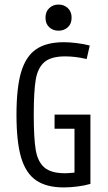

<svg xmlns="http://www.w3.org/2000/svg" viewBox="-20 -818 478 847"><path d="M261.7 8.8Q184.6 8.8 139.2 -22.5Q93.8 -53.7 73.2 -123Q52.7 -192.4 52.7 -311.5Q52.7 -430.7 73.2 -500Q93.8 -569.3 139.2 -600.6Q184.6 -631.8 261.7 -631.8Q287.1 -631.8 318.4 -627.9Q349.6 -624 376 -617.2L362.3 -557.6Q312.5 -569.3 267.6 -569.3Q205.1 -569.3 175.8 -543.9Q146.5 -518.6 137.7 -466.8Q128.9 -415 128.9 -311.5Q128.9 -208 137.7 -156.2Q146.5 -104.5 175.8 -79.1Q205.1 -53.7 267.6 -53.7Q276.4 -53.7 286.6 -54.7Q296.9 -55.7 308.6 -56.6V-250H220.7V-312.5H378.9V-6.8Q352.5 1 320.3 4.9Q288.1 8.8 261.7 8.8ZM238.3 -797.9Q262.7 -797.9 279.3 -782.2Q295.9 -766.6 295.9 -740.2Q295.9 -712.9 279.3 -697.8Q262.7 -682.6 238.3 -682.6Q213.9 -682.6 197.3 -697.8Q180.7 -712.9 180.7 -740.2Q180.7 -766.6 197.3 -782.2Q213.9 -797.9 238.3 -797.9Z"/></svg>

Font: Sudo Variable
Style: Regular
Weight: 400
Monospace: yes
Designer: Jens Kutilek
Foundry: Jens Kutilek
Version: Version 0.040